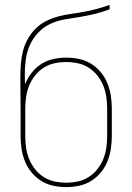

<svg xmlns="http://www.w3.org/2000/svg" viewBox="-20 -755 540 783"><path d="M250 8Q224 8 197.5 2.5Q171 -3 148.5 -17Q126 -31 109 -51.5Q92 -72 82 -96.5Q72 -121 68 -147.5Q64 -174 64 -200V-312Q64 -344 63.5 -376Q63 -408 63 -439Q63 -466 65 -493Q67 -520 73.5 -546Q80 -572 93 -595.5Q106 -619 125 -638Q144 -657 168 -669Q192 -681 218 -688Q244 -695 270.5 -698.5Q297 -702 323.5 -707Q350 -712 376 -719Q402 -726 427 -735V-717Q398 -706 367.5 -698.5Q337 -691 306.5 -686Q276 -681 245 -676Q214 -671 186 -658Q158 -645 136 -622Q114 -599 101.5 -570.5Q89 -542 85 -511Q81 -480 81 -449Q81 -439 81.5 -430Q82 -421 82 -411Q92 -436 108.5 -457.5Q125 -479 147.5 -493.5Q170 -508 196.5 -514Q223 -520 250 -520Q277 -520 303 -514.5Q329 -509 351.5 -495Q374 -481 391 -460.5Q408 -440 418 -415.5Q428 -391 432 -364.5Q436 -338 436 -312V-200Q436 -174 432 -147.5Q428 -121 418 -96.5Q408 -72 391 -51.5Q374 -31 351.5 -17Q329 -3 302.5 2.5Q276 8 250 8ZM250 -10Q274 -10 297.5 -15Q321 -20 341.5 -33Q362 -46 377 -65Q392 -84 401 -106Q410 -128 413.5 -152Q417 -176 417 -200V-312Q417 -336 413.5 -360Q410 -384 401 -406Q392 -428 377 -447Q362 -466 341.5 -479Q321 -492 297.5 -497Q274 -502 250 -502Q226 -502 202.5 -497Q179 -492 158.5 -479Q138 -466 123 -447Q108 -428 99 -406Q90 -384 86.5 -360Q83 -336 83 -312V-200Q83 -176 86.5 -152Q90 -128 99 -106Q108 -84 123 -65Q138 -46 158.5 -33Q179 -20 202.5 -15Q226 -10 250 -10Z"/></svg>

Font: Iosevka SS04 Thin
Style: Regular
Weight: 100
Monospace: yes
Designer: Belleve Invis
Foundry: Belleve Invis
Version: Version 19.0.0; ttfautohint (v1.8.4)